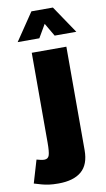

<svg xmlns="http://www.w3.org/2000/svg" viewBox="-153 -769 573 1038"><g transform="rotate(-10 133.5 -250.0)"><path d="M-14 73Q0 77 10 79Q20 81 28 81Q49 81 55 61.5Q61 42 61 -7V-500H251V68Q251 147 207.5 184Q164 221 81 221Q50 221 29 218Q8 215 -10 210Q-28 205 -51 198ZM98 -721H216L318 -570H199L157 -642L115 -570H-4Z"/></g></svg>

Font: Moderustic ExtraBold
Style: Regular
Weight: 800
Designer: Tural Alisoy
Foundry: TAFT Foundry
Version: Version 2.120